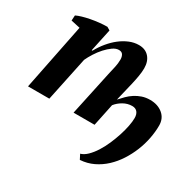

<svg xmlns="http://www.w3.org/2000/svg" viewBox="-155 -688 1101 1077"><g transform="rotate(30 395.0 -150.0)"><path d="M323 0 384 -285Q391 -316 396.5 -340Q402 -364 402 -390Q402 -407 394.5 -419.5Q387 -432 368 -432Q349 -432 328.5 -417.5Q308 -403 288.5 -381.5Q269 -360 252.5 -334Q236 -308 226 -286L166 0H28L114 -429L55 -442L57 -476Q71 -483 93 -489.5Q115 -496 141 -501Q167 -506 194.5 -509Q222 -512 247 -512L267 -500L236 -354H241Q259 -387 283 -416Q307 -445 334 -466Q361 -487 391 -499.5Q421 -512 452 -512Q494 -512 518 -485Q542 -458 542 -413Q542 -390 537 -360.5Q532 -331 525 -302L497 -185Q512 -202 528.5 -218.5Q545 -235 565 -248Q585 -261 608.5 -269Q632 -277 660 -277Q710 -277 742.5 -250Q775 -223 775 -177Q775 -137 766.5 -93Q758 -49 741 -7Q724 35 699.5 73Q675 111 643 141Q611 171 571.5 190Q532 209 486 212L470 181Q492 175 513 154.5Q534 134 552.5 105Q571 76 586 41.5Q601 7 612 -27Q623 -61 629 -92Q635 -123 635 -145Q635 -169 623.5 -183Q612 -197 590 -197Q560 -197 533 -181.5Q506 -166 489 -144L459 0Z"/></g></svg>

Font: PT Serif
Style: Bold Italic
Weight: 700
Italic angle: -12°
Designer: A.Korolkova, O.Umpeleva, V.Yefimov
Foundry: ParaType Ltd
Version: Version 1.000W OFL